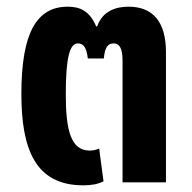

<svg xmlns="http://www.w3.org/2000/svg" viewBox="-20 -546 576 575"><path d="M229 9C253 9 272 6 290 -3L277 -101C269 -98 260 -95 249 -95C192 -95 177 -156 177 -264C177 -374 189 -416 213 -416C228 -416 239 -407 243 -371H291C294 -405 303 -416 321 -416C336 -416 347 -404 347 -365V0H477V-390C477 -478 440 -526 365 -526C327 -526 287 -513 271 -467H268C249 -512 221 -526 183 -526C90 -526 44 -448 44 -265C44 -101 85 9 229 9Z"/></svg>

Font: Noto Sans Thai UI ExtCond
Style: Bold
Weight: 700
Width: 2
Designer: Monotype Design Team
Foundry: Monotype Imaging Inc.
Version: Version 2.000